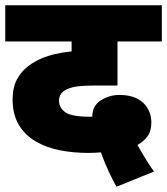

<svg xmlns="http://www.w3.org/2000/svg" viewBox="-20 -642 637 732"><path d="M424 70Q408 41 394.5 12Q381 -17 371 -44Q361 -71 354 -92L344 -140Q339 -150 335.5 -166Q332 -182 332 -198Q332 -239 364.5 -259.5Q397 -280 435 -280Q494 -280 525.5 -250.5Q557 -221 557 -174Q557 -141 541 -120.5Q525 -100 501.5 -88Q478 -76 455 -69L419 -66Q397 -64 370 -61.5Q343 -59 316 -59Q260 -59 208.5 -69Q157 -79 116 -103Q75 -127 51.5 -166.5Q28 -206 28 -264Q28 -308 45 -340Q62 -372 93 -394Q134 -423 190.5 -436Q247 -449 319 -449H348L253 -417V-484H0V-622H597V-484H428V-316H347Q303 -316 278 -313Q253 -310 236 -302Q221 -296 213 -284.5Q205 -273 205 -259Q205 -231 229 -214Q253 -197 323 -197Q337 -197 355.5 -198.5Q374 -200 390 -202L486 -121Q501 -95 521.5 -59Q542 -23 567 12Z"/></svg>

Font: Noto Sans Devanagari Black
Style: Regular
Weight: 900
Version: Version 2.003